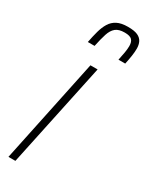

<svg xmlns="http://www.w3.org/2000/svg" viewBox="-193 -772 638 814"><g transform="rotate(30 126.0 -365.5)"><path d="M10 0 117 -510H152L44 0ZM58 -590Q64 -621 71 -646.5Q78 -672 89.5 -691Q101 -710 121 -720.5Q141 -731 174 -731Q205 -731 221.5 -723.5Q238 -716 245 -702Q252 -688 252 -669Q252 -653 249 -633Q246 -613 241 -590H208Q213 -613 216 -631Q219 -649 219 -663Q219 -683 209.5 -693Q200 -703 174 -703Q145 -703 130 -690.5Q115 -678 107 -653Q99 -628 91 -590Z"/></g></svg>

Font: Saira Condensed Thin
Style: Italic
Weight: 250
Width: 3
Italic angle: -12°
Designer: Hector Gatti with collaboration of the Omnibus-Type team
Foundry: Omnibus-Type
Version: Version 1.101